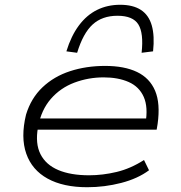

<svg xmlns="http://www.w3.org/2000/svg" viewBox="-20 -776 757 804"><path d="M345 8Q245 8 179.5 -28Q114 -64 90 -132.5Q66 -201 89 -296Q110 -365 158 -410.5Q206 -456 273.5 -478Q341 -500 420 -500Q501 -500 554 -474.5Q607 -449 629.5 -396Q652 -343 640 -257L636 -233H115L122 -280H620L589 -258Q601 -327 582 -370Q563 -413 519 -432.5Q475 -452 414 -452Q350 -452 291.5 -430Q233 -408 193 -362Q153 -316 140 -247L139 -242Q127 -175 149.5 -130.5Q172 -86 224 -64Q276 -42 353 -42Q410 -42 468.5 -56Q527 -70 583 -106L604 -63Q557 -28 487.5 -10Q418 8 345 8ZM303 -555 258 -561Q278 -626 310.5 -669.5Q343 -713 386.5 -734.5Q430 -756 483 -756Q537 -756 570 -734.5Q603 -713 615.5 -669.5Q628 -626 621 -561L573 -555Q582 -637 559.5 -673.5Q537 -710 472 -710Q408 -710 368 -673.5Q328 -637 303 -555Z"/></svg>

Font: Nunito Sans 7pt Expanded ExtraLight
Style: Italic
Weight: 250
Width: 7
Italic angle: -9°
Designer: Vernon Adams
Foundry: Vernon Adams
Version: Version 3.101;gftools[0.9.27]